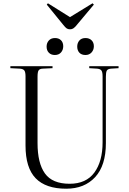

<svg xmlns="http://www.w3.org/2000/svg" viewBox="-20 -1132 783 1166"><path d="M382 14Q258 14 196.5 -49.5Q135 -113 135 -248V-668Q135 -693 128.5 -703Q122 -713 102 -715L43 -718V-730H299V-718L238 -715Q221 -714 214.5 -704.5Q208 -695 208 -666V-263Q208 -141 253 -78.5Q298 -16 403 -16Q503 -16 553 -84Q603 -152 603 -268V-668Q603 -693 596.5 -703Q590 -713 571 -715L522 -718V-730H700V-718L653 -715Q634 -713 628.5 -703Q623 -693 623 -666V-263Q623 -127 558 -56.5Q493 14 382 14ZM405 -954Q393 -954 385 -959.5Q377 -965 365 -980L264 -1104L271 -1112L405 -1028L542 -1112L550 -1104L441 -974Q433 -965 425 -959.5Q417 -954 405 -954ZM499 -798Q475 -798 462 -812Q449 -826 449 -849Q449 -871 462 -886Q475 -901 499 -901Q522 -901 536 -887.5Q550 -874 550 -851Q550 -829 536 -813.5Q522 -798 499 -798ZM313 -798Q290 -798 276.5 -812Q263 -826 263 -849Q263 -871 276.5 -886Q290 -901 314 -901Q337 -901 350.5 -887.5Q364 -874 364 -851Q364 -829 350.5 -813.5Q337 -798 313 -798Z"/></svg>

Font: Literata 72pt Light
Style: Regular
Weight: 300
Designer: Latin by Veronika Burian and Jose Scaglione. Greek by Irene Vlachou. Cyrillic by Vera Evstafieva.
Foundry: TypeTogether
Version: Version 3.002